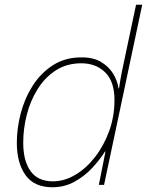

<svg xmlns="http://www.w3.org/2000/svg" viewBox="-20 -780 620 810"><path d="M201 10Q124 10 87.5 -41.5Q51 -93 51 -178Q51 -239 67.5 -302Q84 -365 118 -418.5Q152 -472 203.5 -505Q255 -538 324 -538Q375 -538 407.5 -518Q440 -498 458 -468Q476 -438 480 -407H482Q487 -441 494 -476.5Q501 -512 508 -543L554 -760H580L419 0H397L425 -141H423Q402 -107 369.5 -72Q337 -37 294.5 -13.5Q252 10 201 10ZM203 -15Q251 -15 297 -42Q343 -69 380.5 -117Q418 -165 440.5 -227Q463 -289 463 -358Q463 -436 424 -474.5Q385 -513 323 -513Q262 -513 216 -483.5Q170 -454 139 -404.5Q108 -355 93 -296Q78 -237 78 -178Q78 -101 109 -58Q140 -15 203 -15Z"/></svg>

Font: Noto Sans Thin
Style: Italic
Weight: 100
Italic angle: -12°
Designer: Monotype Design Team
Foundry: Monotype Imaging Inc.
Version: Version 2.013; ttfautohint (v1.8.4.7-5d5b)